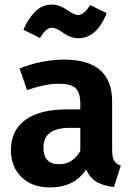

<svg xmlns="http://www.w3.org/2000/svg" viewBox="-20 -808 585 844"><path d="M324 -640Q290 -640 257 -664Q227 -686 209 -686Q181 -686 156 -641L83 -677Q103 -726 135 -757Q167 -788 207 -788Q241 -788 277 -763Q307 -742 323 -742Q350 -742 376 -786L449 -750Q405 -640 324 -640ZM473 -147Q473 -116 482 -101.5Q491 -87 511 -80L481 14Q434 9 404.5 -8.5Q375 -26 359 -63Q306 16 200 16Q121 16 74.5 -29.5Q28 -75 28 -148Q28 -235 91.5 -281Q155 -327 272 -327H333V-353Q333 -402 311.5 -421Q290 -440 239 -440Q181 -440 99 -412L66 -507Q165 -546 262 -546Q473 -546 473 -361ZM240 -86Q300 -86 333 -145V-246H287Q171 -246 171 -160Q171 -86 240 -86Z"/></svg>

Font: Fira Sans SemiBold
Style: Regular
Weight: 600
Designer: bBox Type GmbH & Carrois Corporate GbR & Edenspiekermann AG
Foundry: bBox Type GmbH & Carrois Corporate GbR & Edenspiekermann AG
Version: Version 4.301;PS 004.301;hotconv 1.0.88;makeotf.lib2.5.64775